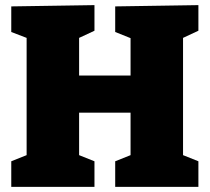

<svg xmlns="http://www.w3.org/2000/svg" viewBox="-20 -730 819 750"><path d="M755 -710V-610L695 -582V-124L755 -100V0H430V-100L490 -124V-290H289V-124L349 -100V0H24V-100L84 -124V-582L24 -605V-705L349 -710V-610L289 -582V-435H490V-581L430 -605V-705Z"/></svg>

Font: Bitter Pro Black
Style: Regular
Weight: 900
Designer: Sol Matas, and Bitter project Authors
Foundry: Sol Matas
Version: Version 1.010